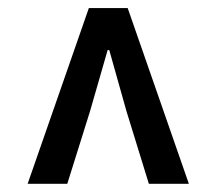

<svg xmlns="http://www.w3.org/2000/svg" viewBox="-20 -775 540 478"><path d="M48.8 -317.4 201.2 -754.9H297.9L450.2 -317.4H350.6L294.9 -498L252 -650.4H248L204.1 -498L147.5 -317.4Z"/></svg>

Font: GenEi Gothic M SemiBold
Style: Regular
Weight: 500
Designer: o_tamon (Modified); [Source Han Sans]
Ryoko NISHIZUKA  (kana & ideographs); Paul D. Hunt (Latin, Greek & Cyrillic); Wenl
Version: Version 1.1a;Original Version 1.004